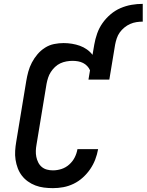

<svg xmlns="http://www.w3.org/2000/svg" viewBox="-20 -966 759 994"><path d="M254 8Q230 8 207 5Q184 2 163 -6Q142 -14 124 -27Q106 -40 93 -57Q80 -74 72 -95Q64 -116 60.5 -139Q57 -162 58.5 -185.5Q60 -209 64 -232L116 -547Q120 -571 126.5 -595Q133 -619 145 -642Q157 -665 174 -685Q191 -705 213 -719Q235 -733 260 -738Q285 -743 309 -743Q331 -743 352.5 -739.5Q374 -736 393.5 -729Q413 -722 430 -710Q447 -698 459 -682L468 -735Q473 -764 483 -792.5Q493 -821 510.5 -846Q528 -871 552 -891.5Q576 -912 604 -924Q632 -936 661 -941Q690 -946 719 -946V-854Q703 -854 686.5 -851.5Q670 -849 654 -842Q638 -835 624 -823.5Q610 -812 600 -798Q590 -784 584.5 -767.5Q579 -751 576 -735L546 -554H438L446 -602Q441 -614 431.5 -624Q422 -634 410 -640Q398 -646 384 -648.5Q370 -651 355 -651Q340 -651 323.5 -648Q307 -645 292 -638Q277 -631 264.5 -619Q252 -607 243 -593Q234 -579 229 -563.5Q224 -548 221 -532L169 -217Q166 -201 165.5 -185Q165 -169 168 -154Q171 -139 178 -125Q185 -111 196.5 -101.5Q208 -92 223 -88Q238 -84 254 -84Q276 -84 298 -91Q320 -98 338 -114Q356 -130 366.5 -150.5Q377 -171 381 -194H488Q483 -166 473 -140Q463 -114 447 -90.5Q431 -67 409 -47Q387 -27 361 -14.5Q335 -2 308 3Q281 8 254 8Z"/></svg>

Font: Iosevka Etoile SmBdObl
Style: Regular
Weight: 600
Italic angle: -9°
Designer: Belleve Invis
Foundry: Belleve Invis
Version: Version 15.5.2; ttfautohint (v1.8.4)